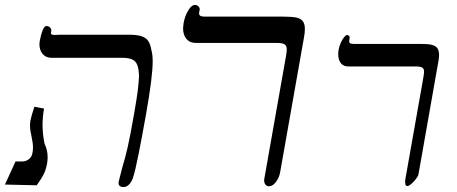

<svg xmlns="http://www.w3.org/2000/svg" viewBox="-23 -744 1843 774"><path d="M148.5 -240Q148.5 -202 157 -163.5Q169 -138.5 169 -110.5Q169 -98 167 -86Q162.5 -61 153.8 -43Q145 -25 125 3L-3 0L39.5 -93H67Q80.5 -93 92.8 -101.8Q105 -110.5 108 -128Q110 -138.5 110 -150Q110 -166.5 104 -194.5Q101.5 -205 99.8 -216Q98 -227 98 -237.5Q98 -246.5 99.5 -257Q103 -275.5 115.5 -313.5L154.5 -306.5Q148.5 -273 148.5 -240ZM136 -565Q136 -572.5 137.5 -580Q142 -604.5 148.8 -621.8Q155.5 -639 164 -639Q173.5 -639 179.2 -632.8Q185 -626.5 183.5 -617.5L182.5 -612.5Q180.5 -603 197 -603Q203 -603 208.2 -603.5Q213.5 -604 218 -604H497Q529.5 -604 547.5 -598Q565.5 -592 574.2 -579.2Q583 -566.5 587 -543.5Q592.5 -524.5 592.5 -496.5Q592.5 -434.5 566 -285Q549.5 -193 535.8 -123.2Q522 -53.5 512 -24Q497.5 10 475 10Q463.5 10 458.5 4.5Q453.5 -1 455.5 -12Q457 -20 469.5 -67Q481.5 -106 491.5 -149.8Q501.5 -193.5 517.5 -285Q529 -351 532.2 -377.2Q535.5 -403.5 537.5 -436Q536.5 -465.5 530.8 -481.2Q525 -497 510.8 -504Q496.5 -511 468.5 -511H183.5Q162.5 -511 149.2 -526.2Q136 -541.5 136 -565Z M1042 -20.5 1126.5 -498.5Q1127.5 -503.5 1130.2 -519.8Q1133 -536 1133 -545Q1133 -559.5 1124.2 -565.2Q1115.5 -571 1092 -571H766Q742 -571 728.5 -587.2Q715 -603.5 715 -630Q715 -636 717 -650Q722 -679 735.5 -701.5Q749 -724 763 -724Q771.5 -724 777.2 -718Q783 -712 782 -705.5L780 -694.5L779.5 -690Q779.5 -677 801 -677H1118Q1152 -677 1170.2 -673.5Q1188.5 -670 1197.2 -659.2Q1206 -648.5 1206 -627Q1206 -611.5 1202.5 -593.5L1106.5 -50.5Q1102.5 -27.5 1089.2 -10.2Q1076 7 1061.5 7Q1051 7 1045.8 -1.8Q1040.5 -10.5 1042 -20.5Z M1744.5 -498 1664 -41.5Q1663 -34.5 1654.2 -23Q1645.5 -11.5 1635.5 -2.8Q1625.5 6 1619.5 6Q1615 6 1612.8 3Q1610.5 0 1611.5 -5Q1610 -4.5 1610 -10.5Q1610 -15.5 1610.5 -18.5L1681 -416.5Q1681.5 -420 1684 -433.8Q1686.5 -447.5 1686.5 -455Q1686.5 -467 1679.2 -471.5Q1672 -476 1652.5 -476H1381.5Q1361.5 -476 1351 -489.5Q1340.5 -503 1340.5 -525.5Q1340.5 -534 1342 -543Q1344.5 -558 1351 -572Q1357.5 -586 1364.5 -594.5Q1371.5 -603 1376.5 -603Q1381.5 -603 1384.5 -598.5Q1387.5 -594 1386.5 -590.5L1385 -581.5Q1383.5 -574.5 1387.2 -570.8Q1391 -567 1402.5 -567H1673.5Q1701.5 -567 1716.8 -563.5Q1732 -560 1739.5 -550.5Q1747 -541 1747 -522.5Q1747 -511 1744 -494.5Z"/></svg>

Font: JuliaMono MediumItalic
Style: Regular
Weight: 500
Italic angle: -9°
Monospace: yes
Designer: cormullion
Foundry: corm
Version: Version 0.049; ttfautohint (v1.8.4)